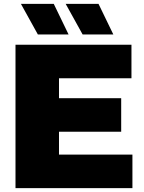

<svg xmlns="http://www.w3.org/2000/svg" viewBox="-20 -971 743 991"><path d="M60 0V-740H658.5V-567H284.5V-173H663.5V0ZM180 -291V-464H605.5V-291ZM406.5 -793 319 -951H488.5L565 -793ZM175.5 -793 88 -951H257.5L334 -793Z"/></svg>

Font: Encode Sans SC SemiExpanded Black
Style: Regular
Weight: 900
Width: 6
Designer: Multiple Designers
Foundry: Impallari Type
Version: Version 3.002